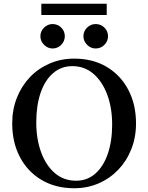

<svg xmlns="http://www.w3.org/2000/svg" viewBox="-20 -992 789 1022"><path d="M375 -680Q474 -680 548 -636Q622 -592 663 -514Q704 -436 704 -335Q704 -261 679 -198Q654 -135 609.5 -88.5Q565 -42 505 -16Q445 10 375 10Q276 10 201.5 -34Q127 -78 86 -156Q45 -234 45 -335Q45 -409 70 -472Q95 -535 139.5 -581.5Q184 -628 244.5 -654Q305 -680 375 -680ZM385 -30Q444 -30 487 -67.5Q530 -105 553.5 -172.5Q577 -240 577 -330Q577 -417 551 -487.5Q525 -558 477.5 -599Q430 -640 365 -640Q306 -640 262.5 -602.5Q219 -565 196 -497.5Q173 -430 173 -340Q173 -253 198.5 -182.5Q224 -112 271.5 -71Q319 -30 385 -30ZM260 -734Q234 -734 214.5 -753.5Q195 -773 195 -799Q195 -826 214.5 -845Q234 -864 260 -864Q287 -864 306 -845Q325 -826 325 -799Q325 -773 306 -753.5Q287 -734 260 -734ZM489 -734Q463 -734 443.5 -753.5Q424 -773 424 -799Q424 -826 443.5 -845Q463 -864 489 -864Q517 -864 536 -845Q555 -826 555 -799Q555 -773 536 -753.5Q517 -734 489 -734ZM200 -972H548V-912H200Z"/></svg>

Font: Brygada 1918 SemiBold
Style: Regular
Weight: 600
Designer: Mateusz Machalski | Borys Kosmynka | Przemek Hoffer
Foundry: NIEPODLEGLA 2018
Version: Version 3.006